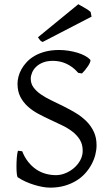

<svg xmlns="http://www.w3.org/2000/svg" viewBox="-20 -864 516 899"><path d="M432.1 -184.1Q432.1 -162.1 426.3 -139.2Q420.4 -116.2 408.4 -94Q396.5 -71.8 378.7 -52Q360.8 -32.2 336.7 -17.6Q312.5 -2.9 282 5.9Q251.5 14.6 214.8 14.6Q198.7 14.6 179.7 11.2Q160.6 7.8 140.6 1.7Q120.6 -4.4 100.8 -13.2Q81.1 -22 64 -33.2Q60.5 -35.2 58.8 -49.8Q57.1 -64.5 57.1 -84Q57.1 -104 58.6 -124.5Q60.1 -145 64 -158.2L84 -155.8Q95.2 -127 112.1 -106Q128.9 -85 149.4 -71Q169.9 -57.1 193.6 -50.5Q217.3 -43.9 242.2 -43.9Q264.2 -43.9 286.4 -53Q308.6 -62 326.7 -77.6Q344.7 -93.3 356 -114Q367.2 -134.8 367.2 -158.2Q367.2 -188 354 -209.5Q340.8 -231 319.3 -247.6Q297.9 -264.2 270.5 -277.3Q243.2 -290.5 214.6 -303.7Q186 -316.9 158.7 -331.5Q131.3 -346.2 109.9 -365.7Q88.4 -385.3 75.2 -410.9Q62 -436.5 62 -472.2Q62 -487.3 66.4 -504.9Q70.8 -522.5 80.6 -540Q90.3 -557.6 105.7 -574Q121.1 -590.3 142.8 -602.8Q164.6 -615.2 192.9 -622.6Q221.2 -629.9 256.8 -629.9Q278.8 -629.9 301 -626.5Q323.2 -623 342.5 -617.2Q361.8 -611.3 377.4 -603Q393.1 -594.7 401.9 -585Q405.3 -582 402.1 -573.5Q398.9 -564.9 392.3 -554.9Q385.7 -544.9 377.7 -535.2Q369.6 -525.4 363.8 -520L346.2 -522.9Q332.5 -539.1 317.6 -549.8Q302.7 -560.5 287.4 -567.1Q272 -573.7 256.8 -576.4Q241.7 -579.1 228 -579.1Q200.7 -579.1 181.2 -571.3Q161.6 -563.5 148.9 -551Q136.2 -538.6 130.1 -523.7Q124 -508.8 124 -495.1Q124 -472.2 137.2 -454.3Q150.4 -436.5 172.1 -421.6Q193.8 -406.7 221.4 -393.6Q249 -380.4 278.1 -366Q307.1 -351.6 334.7 -335Q362.3 -318.4 384 -296.9Q405.8 -275.4 418.9 -247.8Q432.1 -220.2 432.1 -184.1ZM179.7 -667.5Q171.4 -670.9 167.7 -675.5Q164.1 -680.2 157.7 -689.5L346.7 -844.2Q351.6 -841.3 359.9 -836.7Q368.2 -832 377 -826.9Q385.7 -821.8 393.1 -816.9Q400.4 -812 404.3 -808.1L408.7 -786.1Z"/></svg>

Font: Gentium
Style: Regular
Weight: 400
Designer: J. Victor Gaultney
Version: Version 1.03; 2011; OFL 1.1 release